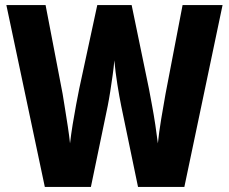

<svg xmlns="http://www.w3.org/2000/svg" viewBox="-20 -734 898 754"><path d="M854 -714 704 0H522L456 -318Q449 -352 441 -402Q433 -452 429 -497Q427 -472 422.5 -439.5Q418 -407 413 -375Q408 -343 403 -318L337 0H156L5 -714H159L226 -365Q230 -340 235.5 -306Q241 -272 246.5 -236Q252 -200 255 -171Q259 -206 265.5 -246Q272 -286 279 -323Q286 -360 291 -385L362 -714H497L565 -385Q570 -358 577 -320.5Q584 -283 590 -243.5Q596 -204 600 -171Q604 -212 613 -266.5Q622 -321 630 -365L697 -714Z"/></svg>

Font: Noto Sans Lao UI Cond ExtBd
Style: Regular
Weight: 800
Width: 3
Designer: Monotype Design Team
Foundry: Monotype Imaging Inc.
Version: Version 2.000; ttfautohint (v1.8.4.7-5d5b)